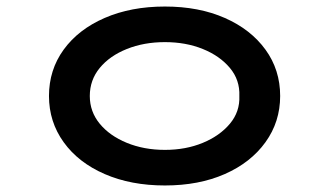

<svg xmlns="http://www.w3.org/2000/svg" viewBox="-20 -558 1008 588"><path d="M485 10Q381 10 300.5 -25Q220 -60 175 -122.5Q130 -185 130 -264Q130 -344 175 -406Q220 -468 300.5 -503Q381 -538 485 -538Q589 -538 668.5 -503Q748 -468 793 -406Q838 -344 838 -264Q838 -185 793 -122.5Q748 -60 668.5 -25Q589 10 485 10ZM485 -99Q549 -99 601 -120.5Q653 -142 684 -179Q715 -216 713 -264Q715 -313 684 -350Q653 -387 601 -408Q549 -429 485 -429Q421 -429 368.5 -408Q316 -387 285.5 -350Q255 -313 255 -264Q255 -216 285.5 -179Q316 -142 368.5 -120.5Q421 -99 485 -99Z"/></svg>

Font: Lexend Zetta Medium
Style: Regular
Weight: 500
Designer: Bonnie Shaver-Troup, Thomas Jockin
Foundry: Lexend
Version: Version 1.007